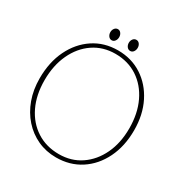

<svg xmlns="http://www.w3.org/2000/svg" viewBox="-188 -961 1068 1118"><g transform="rotate(30 346.0 -402.0)"><path d="M347 -709Q438 -709 508.8 -663Q579.5 -617 619.8 -536.5Q660 -456 660 -352.5Q660 -245 619.5 -162.8Q579 -80.5 507.8 -34.2Q436.5 12 344 12Q277 12 220 -14.2Q163 -40.5 120.8 -88Q78.5 -135.5 55.2 -199.8Q32 -264 32 -340Q32 -449 72.5 -532Q113 -615 184 -662Q255 -709 347 -709ZM630 -347.5Q630 -447.5 594 -523.2Q558 -599 493.5 -641.5Q429 -684 344 -684Q261 -684 197.2 -640.5Q133.5 -597 97.8 -520.5Q62 -444 62 -345Q62 -246 98 -171.2Q134 -96.5 198.8 -54.8Q263.5 -13 349 -13Q432 -13 495.2 -56Q558.5 -99 594.2 -174.2Q630 -249.5 630 -347.5ZM284 -741Q271 -741 262.5 -752.2Q254 -763.5 254 -778.5Q254 -793.5 262.5 -804.5Q271 -815.5 284 -815.5Q297 -815.5 305.2 -804.5Q313.5 -793.5 313.5 -778.5Q313.5 -763.5 305.2 -752.2Q297 -741 284 -741ZM408.5 -741Q395 -741 386.5 -752.2Q378 -763.5 378 -778.5Q378 -793.5 386.5 -804.5Q395 -815.5 408.5 -815.5Q421.5 -815.5 429.8 -804.5Q438 -793.5 438 -778.5Q438 -763.5 429.8 -752.2Q421.5 -741 408.5 -741Z"/></g></svg>

Font: Fraunces 144pt SuperSoft Thin
Style: Regular
Weight: 100
Version: Version 1.000;[0bf87f6ff]